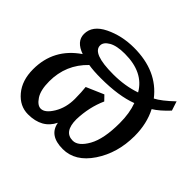

<svg xmlns="http://www.w3.org/2000/svg" viewBox="-152 -796 1010 1010"><g transform="rotate(45 352.5 -291.5)"><path d="M426.8 29.8Q324.7 29.8 311 -50.3Q272 29.8 168.5 29.8Q106.9 29.8 63.2 -22.2Q19.5 -74.2 19.5 -157.2Q19.5 -310.5 147.9 -397.9Q77.6 -422.4 77.6 -477.5Q77.6 -540.5 151.6 -576.7Q225.6 -612.8 315.4 -612.8Q488.3 -612.8 577.6 -497.1Q614.3 -515.6 672.9 -571.3L689.9 -519.5Q646 -472.2 608.9 -449.7Q646 -377.9 646 -286.6Q646 -159.7 582.5 -64.9Q519 29.8 426.8 29.8ZM432.6 -38.6Q473.6 -38.6 508.1 -100.1Q542.5 -161.6 542.5 -278.8Q542.5 -353 522 -407.7Q438 -375.5 305.2 -375.5Q249.5 -375.5 212.9 -381.8Q124.5 -296.9 124.5 -172.4Q124.5 -106.9 147.2 -72.8Q169.9 -38.6 194.8 -38.6Q226.1 -38.6 255.9 -87.9Q285.6 -137.2 285.6 -202.1Q285.2 -254.4 281.2 -286.6L378.4 -328.6L404.3 -301.8Q369.6 -224.6 366.7 -132.3Q366.7 -38.6 432.6 -38.6ZM336.4 -436Q423.8 -436 496.6 -461.4Q441.9 -556.2 303.7 -556.2Q243.7 -556.2 211.9 -537.8Q180.2 -519.5 180.2 -494.6Q180.2 -436 336.4 -436Z"/></g></svg>

Font: Kelvinch
Style: Bold Italic
Weight: 700
Italic angle: -10°
Designer: Paul James Miller
Foundry: High-Logic / Made with FontCreator
Version: Version 3.30 September 23, 2016